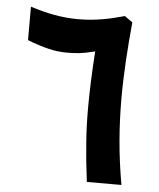

<svg xmlns="http://www.w3.org/2000/svg" viewBox="-49 -690 608 732"><g transform="rotate(5 255.0 -323.5)"><path d="M191.9 -484.4C210.9 -484.4 227.1 -485.4 240.7 -486.8C253.9 -488.3 273.4 -492.2 298.8 -498.5C293.5 -419.9 290.5 -345.2 290.5 -279.3C290.5 -233.9 292 -189.9 295.4 -147.5C298.3 -105 303.2 -56.2 310.5 0H442.9C432.6 -58.1 425.3 -113.8 420.9 -166C416.5 -218.3 414.1 -272 414.1 -327.1C414.1 -422.4 420.4 -517.6 430.2 -621.1L399.9 -642.6C342.8 -626.5 287.6 -615.2 223.6 -615.2C157.7 -615.2 100.1 -627.9 40 -647V-519C70.3 -507.3 97.2 -498.5 120.1 -493.2C143.1 -487.3 167 -484.4 191.9 -484.4Z"/></g></svg>

Font: Vazirmatn
Style: Bold
Weight: 700
Designer: Saber Rastikerdar
Foundry: Saber Rastikerdar
Version: Version 33.003